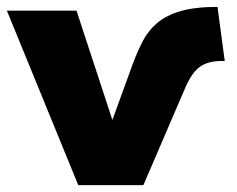

<svg xmlns="http://www.w3.org/2000/svg" viewBox="-27 -537 687 557"><path d="M200 0 -7 -506H195L299 -189L358 -351Q371 -386 386.5 -416.5Q402 -447 428 -469.5Q454 -492 496 -504.5Q538 -517 604 -517L625 -360Q593 -361 572.5 -353.5Q552 -346 538 -329.5Q524 -313 512 -286L389 0Z"/></svg>

Font: Nunito Sans 7pt Black
Style: Regular
Weight: 900
Designer: Vernon Adams
Foundry: Vernon Adams
Version: Version 3.101;gftools[0.9.27]